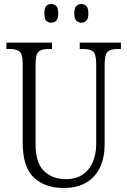

<svg xmlns="http://www.w3.org/2000/svg" viewBox="-20 -926 634 956"><path d="M297 10Q204 10 148.5 -42Q93 -94 93 -215V-606Q93 -656 77.5 -669Q62 -682 29 -682H12V-714H239V-682H220Q187 -682 172 -668.5Q157 -655 157 -603V-210Q157 -116 198.5 -75Q240 -34 307 -34Q360 -34 393.5 -58Q427 -82 443 -121.5Q459 -161 459 -207V-606Q459 -656 444 -669Q429 -682 396 -682H377V-714H582V-682H565Q531 -682 516 -668.5Q501 -655 501 -603V-205Q501 -143 478.5 -94Q456 -45 410.5 -17.5Q365 10 297 10ZM385 -813Q370 -813 360 -823Q350 -833 350 -859Q350 -886 360 -896Q370 -906 385 -906Q400 -906 410 -896Q420 -886 420 -859Q420 -833 410 -823Q400 -813 385 -813ZM235 -813Q219 -813 210 -823Q201 -833 201 -859Q201 -886 210 -896Q219 -906 235 -906Q250 -906 260 -896Q270 -886 270 -859Q270 -833 260 -823Q250 -813 235 -813Z"/></svg>

Font: Noto Serif Lao Condensed Light
Style: Regular
Weight: 300
Width: 3
Designer: Monotype Design Team
Foundry: Monotype Imaging Inc.
Version: Version 2.003; ttfautohint (v1.8.4.7-5d5b)